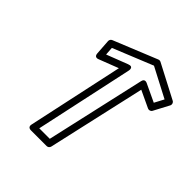

<svg xmlns="http://www.w3.org/2000/svg" viewBox="-247 -1105 1305 1305"><g transform="rotate(45 405.0 -452.5)"><path d="M550.9 -742 389 -25H288L440.3 -731.2C440.3 -731.2 451.9 -777.3 406.8 -759.8L254.5 -700.8L250.4 -760.3L538.2 -877.3L751.4 -766L715.4 -698.1L585.9 -759.1C580.2 -761.8 557.3 -770.3 550.9 -742ZM592.8 -700.6 715.7 -642.7C726.8 -637.4 742 -641.5 748.4 -653.6L807.4 -764.8C813.9 -777.1 808.9 -792.4 796.9 -798.7L551 -927C544.9 -930.2 536.9 -930.7 530 -928L214.9 -799.8C206 -796.2 198.6 -786 199.3 -774.9L206.9 -663.6C209.3 -628.4 239 -641.2 240.9 -642L381.6 -696.4L232.6 -5.3C226.5 22.8 250.6 25 257 25H409C419.9 25 430.8 17 433.4 5.5Z"/></g></svg>

Font: Stormning Aesir
Style: Bold
Weight: 400
Designer: Robert Jablonski, Mew Too
Foundry: Cannot Into Space Fonts
Version: Version 0.90